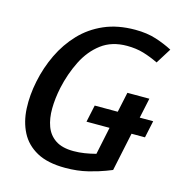

<svg xmlns="http://www.w3.org/2000/svg" viewBox="-103 -768 816 869"><g transform="rotate(15 305.0 -333.0)"><path d="M319 -217 336 -297H444L464 -391H567L547 -297H610L593 -217H530L492 -37Q492 -37 462.5 -25.5Q433 -14 385 -2Q337 10 279 10Q197 10 146 -18Q95 -46 70 -94.5Q45 -143 42 -205Q39 -267 53 -334Q67 -402 96.5 -463.5Q126 -525 171.5 -573Q217 -621 280 -648.5Q343 -676 425 -676Q481 -676 524 -662Q567 -648 601 -630L556 -558Q521 -575 486 -585.5Q451 -596 408 -596Q337 -596 288.5 -559.5Q240 -523 210 -463Q180 -403 165 -334Q154 -282 153.5 -235Q153 -188 166.5 -151.5Q180 -115 211.5 -94Q243 -73 296 -73Q322 -73 347.5 -77Q373 -81 400 -88L427 -217Z"/></g></svg>

Font: Epunda Sans Medium
Style: Italic
Weight: 500
Italic angle: -12.0243°
Designer: Simon Atzbach
Foundry: typofactur
Version: Version 2.204; ttfautohint (v1.8.4.7-5d5b)